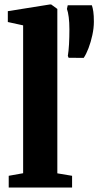

<svg xmlns="http://www.w3.org/2000/svg" viewBox="-20 -839 440 859"><path d="M83.5 -64V-725.5L15 -740.5V-789L203 -819H209L236.5 -799V-63.5L302.5 -52.5V0H19V-52.5ZM354.5 -580 287 -580.5 283.5 -589Q287 -609.5 288.8 -641Q290.5 -672.5 290.5 -708Q290.5 -738.5 287.5 -762Q284.5 -785.5 279.5 -799L283 -815.5H391Q395 -804 397.5 -787Q400 -770 400 -742Q400 -713.5 393.2 -682.2Q386.5 -651 376.2 -624Q366 -597 354.5 -580Z"/></svg>

Font: Merriweather 48pt ExtraBold
Style: Regular
Weight: 800
Version: Version 2.100